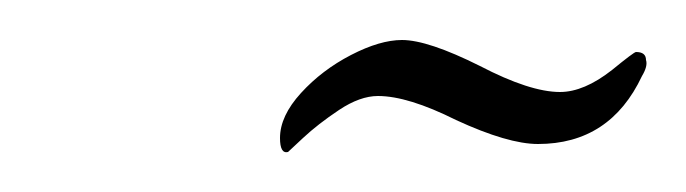

<svg xmlns="http://www.w3.org/2000/svg" viewBox="-20 -427 343 96"><path d="M124 -351Q120 -350 120 -358Q120 -369 130.5 -380.5Q141 -392 155.5 -399.5Q170 -407 181 -407Q194 -407 220 -394Q245 -381 260 -381Q272 -381 286 -392Q297 -401 298 -401Q303 -401 303 -397Q304 -394 301 -389Q285 -355 249 -355Q234 -355 208 -367Q184 -379 169 -379Q160 -379 149.5 -372Q139 -365 131.5 -358Q124 -351 124 -351Z"/></svg>

Font: Petemoss
Style: Regular
Weight: 400
Designer: Robert E. Leuschke
Foundry: Robert E. Leuschke
Version: Version 1.010; ttfautohint (v1.8.3)